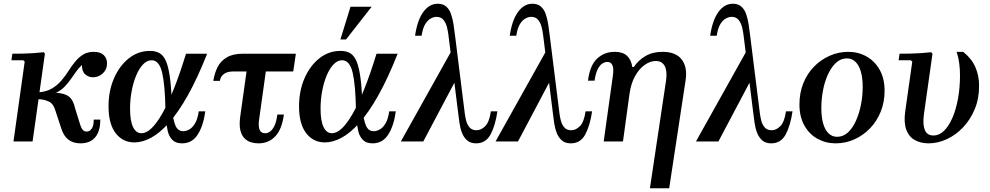

<svg xmlns="http://www.w3.org/2000/svg" viewBox="-20 -756 5288 1026"><path d="M410 10Q370 10 344.5 -10.5Q319 -31 307 -71L275 -168Q265 -202 240.5 -213.5Q216 -225 186 -226L154 0H52L112 -427L104 -434H41L46 -469Q72 -469 101.5 -469.5Q131 -470 160 -472Q189 -474 214 -477L220 -469L191 -263Q231 -267 259 -284Q287 -301 308 -325.5Q329 -350 346 -377Q363 -404 382 -427Q401 -450 424.5 -464.5Q448 -479 481 -479Q517 -479 534.5 -461.5Q552 -444 552 -417Q552 -385 529.5 -364Q507 -343 477 -343Q453 -343 435 -359Q417 -375 418 -409Q400 -392 385.5 -371.5Q371 -351 356.5 -330.5Q342 -310 324 -291.5Q306 -273 279 -260Q326 -258 349 -239.5Q372 -221 382 -175L405 -101Q413 -73 421.5 -63Q430 -53 443 -53Q460 -53 470.5 -69Q481 -85 481 -117H516Q516 -73 503 -45Q490 -17 466.5 -3.5Q443 10 410 10Z M698 5Q636 5 598 -44.5Q560 -94 560 -188Q560 -270 589 -337Q618 -404 668 -444Q718 -484 782 -484Q812 -484 833.5 -471.5Q855 -459 868.5 -425.5Q882 -392 889.5 -330.5Q897 -269 899 -171H864Q862 -301 846.5 -367.5Q831 -434 790 -434Q766 -434 745 -412.5Q724 -391 708.5 -354.5Q693 -318 684 -271.5Q675 -225 675 -175Q675 -110 691 -77Q707 -44 736 -44Q761 -44 788 -69Q815 -94 845 -145.5Q875 -197 907.5 -277.5Q940 -358 974 -469H1087Q1035 -338 984 -247Q933 -156 883.5 -100.5Q834 -45 787.5 -20Q741 5 698 5ZM953 10Q919 10 901 -8.5Q883 -27 876.5 -55Q870 -83 868 -114.5Q866 -146 864 -171H899Q905 -115 917.5 -85Q930 -55 959 -55Q975 -55 992 -64.5Q1009 -74 1022.5 -97Q1036 -120 1042 -161H1077Q1067 -85 1037 -37.5Q1007 10 953 10Z M1547 -374H1226Q1193 -374 1175.5 -360Q1158 -346 1155 -324H1120Q1126 -364 1142.5 -397Q1159 -430 1192 -449.5Q1225 -469 1279 -469H1561ZM1403 -392 1364 -113Q1360 -80 1367.5 -62Q1375 -44 1397 -44Q1410 -44 1422.5 -52.5Q1435 -61 1446 -82.5Q1457 -104 1462 -144H1497Q1487 -66 1451.5 -28Q1416 10 1361 10Q1340 10 1320.5 4Q1301 -2 1286 -17.5Q1271 -33 1264.5 -59.5Q1258 -86 1263 -128L1300 -392Z M1716 5Q1654 5 1616 -44.5Q1578 -94 1578 -188Q1578 -270 1607 -337Q1636 -404 1686 -444Q1736 -484 1800 -484Q1830 -484 1851.5 -471.5Q1873 -459 1886.5 -425.5Q1900 -392 1907.5 -330.5Q1915 -269 1917 -171H1882Q1880 -301 1864.5 -367.5Q1849 -434 1808 -434Q1784 -434 1763 -412.5Q1742 -391 1726.5 -354.5Q1711 -318 1702 -271.5Q1693 -225 1693 -175Q1693 -110 1709 -77Q1725 -44 1754 -44Q1779 -44 1806 -69Q1833 -94 1863 -145.5Q1893 -197 1925.5 -277.5Q1958 -358 1992 -469H2105Q2053 -338 2002 -247Q1951 -156 1901.5 -100.5Q1852 -45 1805.5 -20Q1759 5 1716 5ZM1971 10Q1937 10 1919 -8.5Q1901 -27 1894.5 -55Q1888 -83 1886 -114.5Q1884 -146 1882 -171H1917Q1923 -115 1935.5 -85Q1948 -55 1977 -55Q1993 -55 2010 -64.5Q2027 -74 2040.5 -97Q2054 -120 2060 -161H2095Q2085 -85 2055 -37.5Q2025 10 1971 10ZM1966 -720 1829 -545H1799L1853 -720Z M2603 -161H2638Q2627 -85 2601.5 -37.5Q2576 10 2524 10Q2494 10 2476 -6Q2458 -22 2448.5 -47Q2439 -72 2435 -101Q2431 -130 2428 -155L2376 -571Q2374 -588 2368.5 -610.5Q2363 -633 2350 -649.5Q2337 -666 2312 -666Q2299 -666 2282.5 -657.5Q2266 -649 2252.5 -627.5Q2239 -606 2233 -565H2198Q2210 -648 2242 -692Q2274 -736 2319 -736Q2348 -736 2365 -720.5Q2382 -705 2390.5 -680Q2399 -655 2403.5 -626Q2408 -597 2411 -571L2463 -155Q2465 -136 2470.5 -113.5Q2476 -91 2489 -75.5Q2502 -60 2527 -60Q2551 -60 2573 -82Q2595 -104 2603 -161ZM2397 -492 2424 -344 2242 0H2122Z M3109 -161H3144Q3133 -85 3107.5 -37.5Q3082 10 3030 10Q3000 10 2982 -6Q2964 -22 2954.5 -47Q2945 -72 2941 -101Q2937 -130 2934 -155L2882 -571Q2880 -588 2874.5 -610.5Q2869 -633 2856 -649.5Q2843 -666 2818 -666Q2805 -666 2788.5 -657.5Q2772 -649 2758.5 -627.5Q2745 -606 2739 -565H2704Q2716 -648 2748 -692Q2780 -736 2825 -736Q2854 -736 2871 -720.5Q2888 -705 2896.5 -680Q2905 -655 2909.5 -626Q2914 -597 2917 -571L2969 -155Q2971 -136 2976.5 -113.5Q2982 -91 2995 -75.5Q3008 -60 3033 -60Q3057 -60 3079 -82Q3101 -104 3109 -161ZM2903 -492 2930 -344 2748 0H2628Z M3520 -479Q3592 -479 3623 -438Q3654 -397 3644 -329L3556 250H3453L3539 -324Q3541 -338 3541.5 -356Q3542 -374 3537 -391Q3532 -408 3519.5 -419Q3507 -430 3484 -430Q3455 -430 3425.5 -409.5Q3396 -389 3374 -350Q3352 -311 3344 -255L3309 0H3206L3255 -351Q3258 -370 3257 -387Q3256 -404 3248.5 -414.5Q3241 -425 3224 -425Q3213 -425 3199.5 -417Q3186 -409 3174.5 -387Q3163 -365 3157 -325H3122Q3132 -406 3170.5 -442.5Q3209 -479 3265 -479Q3308 -479 3330.5 -458Q3353 -437 3359 -398H3367Q3390 -433 3428.5 -456Q3467 -479 3520 -479Z M4180 -161H4215Q4204 -85 4178.5 -37.5Q4153 10 4101 10Q4071 10 4053 -6Q4035 -22 4025.5 -47Q4016 -72 4012 -101Q4008 -130 4005 -155L3953 -571Q3951 -588 3945.5 -610.5Q3940 -633 3927 -649.5Q3914 -666 3889 -666Q3876 -666 3859.5 -657.5Q3843 -649 3829.5 -627.5Q3816 -606 3810 -565H3775Q3787 -648 3819 -692Q3851 -736 3896 -736Q3925 -736 3942 -720.5Q3959 -705 3967.5 -680Q3976 -655 3980.5 -626Q3985 -597 3988 -571L4040 -155Q4042 -136 4047.5 -113.5Q4053 -91 4066 -75.5Q4079 -60 4104 -60Q4128 -60 4150 -82Q4172 -104 4180 -161ZM3974 -492 4001 -344 3819 0H3699Z M4513 -479Q4566 -479 4610 -454.5Q4654 -430 4680.5 -383.5Q4707 -337 4707 -271Q4707 -210 4686 -158.5Q4665 -107 4628.5 -69.5Q4592 -32 4545 -11Q4498 10 4445 10Q4393 10 4348.5 -14.5Q4304 -39 4278 -86Q4252 -133 4252 -198Q4252 -259 4272.5 -310.5Q4293 -362 4329.5 -399.5Q4366 -437 4413.5 -458Q4461 -479 4513 -479ZM4453 -25Q4486 -25 4511 -48Q4536 -71 4553.5 -109.5Q4571 -148 4580.5 -195.5Q4590 -243 4590 -292Q4590 -338 4580.5 -372Q4571 -406 4552 -425Q4533 -444 4506 -444Q4473 -444 4448 -421Q4423 -398 4405 -359.5Q4387 -321 4378 -273.5Q4369 -226 4369 -178Q4369 -131 4378.5 -97Q4388 -63 4407 -44Q4426 -25 4453 -25Z M5092 -479H5127Q5172 -443 5192 -397.5Q5212 -352 5212 -297Q5212 -228 5188.5 -172Q5165 -116 5126 -75Q5087 -34 5039 -12Q4991 10 4942 10Q4901 10 4869.5 -7Q4838 -24 4823.5 -61.5Q4809 -99 4817 -159L4855 -427L4847 -434H4782L4787 -469Q4813 -469 4842.5 -469.5Q4872 -470 4901.5 -472Q4931 -474 4956 -477L4963 -469L4917 -144Q4910 -91 4922 -61.5Q4934 -32 4968 -32Q4999 -32 5025 -57.5Q5051 -83 5070 -127.5Q5089 -172 5099.5 -230Q5110 -288 5110 -355Q5110 -385 5106 -417Q5102 -449 5092 -479Z"/></svg>

Font: Brygada 1918 SemiBold
Style: Italic
Weight: 600
Italic angle: -8°
Designer: Mateusz Machalski | Borys Kosmynka | Przemek Hoffer
Foundry: NIEPODLEGLA 2018
Version: Version 3.006